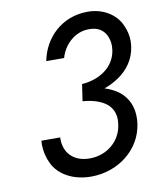

<svg xmlns="http://www.w3.org/2000/svg" viewBox="-82 -774 696 847"><g transform="rotate(-10 266.5 -350.5)"><path d="M259 9C378 9 483 -70 499 -185C501 -196 501 -206 501 -216C501 -257 487 -300 447 -332C428 -346 407 -357 383 -364C406 -372 428 -383 447 -396C491 -425 523 -469 531 -524C532 -533 533 -542 533 -551C533 -573 528 -597 517 -621C497 -669 443 -710 368 -710C254 -710 171 -631 151 -527H231C247 -585 298 -633 359 -633C360 -633 362 -633 363 -633C433 -633 448 -575 448 -544C448 -537 447 -529 446 -521C434 -450 370 -406 289 -400L286 -380C286 -380 286 -380 286 -380L278 -325C319 -322 357 -311 383 -291C409 -270 417 -243 417 -217C417 -210 416 -203 415 -195C405 -123 343 -71 266 -71C188 -71 153 -122 153 -176C153 -179 153 -182 153 -185H69C69 -179 68 -173 68 -168C68 -138 75 -109 88 -82C113 -29 175 9 259 9Z"/></g></svg>

Font: Jost
Style: Italic
Weight: 400
Italic angle: -5°
Version: Version 3.710